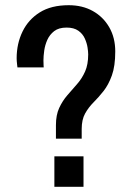

<svg xmlns="http://www.w3.org/2000/svg" viewBox="-20 -718 510 738"><path d="M195 -185V-237Q195 -276 207.5 -303Q220 -330 238.5 -351.5Q257 -373 276 -394.5Q295 -416 307 -443Q319 -470 319 -509Q319 -519 316.5 -535.5Q314 -552 306 -570Q298 -588 281 -600Q264 -612 236 -612Q206 -612 188.5 -598.5Q171 -585 162 -565Q153 -545 150 -523.5Q147 -502 147 -486Q147 -474 147.5 -466.5Q148 -459 148 -459H47Q47 -459 45.5 -472Q44 -485 44 -494Q44 -550 66.5 -596.5Q89 -643 133 -670.5Q177 -698 244 -698Q297 -698 337 -675.5Q377 -653 400 -613Q423 -573 423 -520Q423 -464 410 -428Q397 -392 378 -368Q359 -344 339.5 -324.5Q320 -305 307 -281.5Q294 -258 294 -222V-185ZM189 0V-117H301V0Z"/></svg>

Font: Archivo Narrow Medium
Style: Regular
Weight: 500
Designer: Hector Gatti
Foundry: Omnibus-Type
Version: Version 3.002